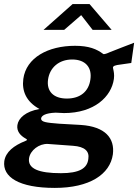

<svg xmlns="http://www.w3.org/2000/svg" viewBox="-39 -748 676 939"><path d="M414 -602H507L399 -728H316L174 -602H275L358 -674ZM229 171C399 171 499 105 513 7C523 -71 477 -129 356 -137C311 -140 273 -142 250 -143C187 -148 161 -151 162 -169C164 -182 182 -195 233 -197C244 -196 264 -195 274 -195C422 -195 506 -275 518 -362C521 -383 517 -400 515 -409C511 -421 514 -426 534 -430L603 -440L617 -539C581 -526 533 -506 496 -492C488 -488 470 -481 466 -484C434 -508 396 -524 328 -524C196 -524 89 -466 75 -362C67 -302 90 -250 154 -215C87 -203 51 -171 46 -136C42 -106 60 -85 87 -70C95 -66 95 -62 86 -59C28 -36 -11 -5 -18 40C-28 118 54 171 229 171ZM288 -266C222 -266 188 -302 196 -359C204 -417 249 -457 314 -457C379 -457 412 -418 403 -359C395 -301 354 -266 288 -266ZM259 99C150 99 96 77 103 26C109 -13 152 -46 195 -44L318 -35C376 -31 399 -8 393 29C388 76 348 99 259 99Z"/></svg>

Font: United Sans SemiBold
Style: Italic
Weight: 600
Italic angle: -8°
Designer: Pablo Impallari, Rodrigo Fuenzalida (Modified by Dan O. Williams)
Version: Version 1.000;PS 001.000;hotconv 1.0.88;makeotf.lib2.5.64775